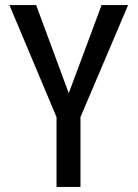

<svg xmlns="http://www.w3.org/2000/svg" viewBox="-20 -734 540 754"><path d="M202 0V-274L17 -714H122L250 -368L379 -714H483L296 -274V0Z"/></svg>

Font: Noto Sans Mono ExtraCondensed Medium
Style: Regular
Weight: 500
Width: 2
Designer: Monotype Design Team
Foundry: Monotype Imaging Inc.
Version: Version 2.014